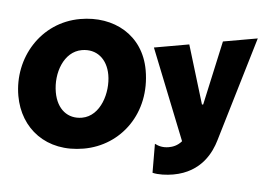

<svg xmlns="http://www.w3.org/2000/svg" viewBox="-59 -800 1552 1092"><g transform="rotate(-5 716.5 -254.5)"><path d="M393 18C606 18 782 -150 782 -396C782 -596 630 -718 436 -718C211 -718 48 -530 48 -313C48 -126 178 18 393 18ZM398 -158C317 -158 262 -217 262 -315C262 -425 327 -541 430 -541C515 -541 568 -479 568 -388C568 -288 505 -158 398 -158ZM887 209C1051 209 1123 99 1153 39L1433 -520H1234L1091 -173H1084L1042 -520H840L953 25C925 48 896 52 875 52C841 52 818 41 798 26L770 189C801 203 849 209 887 209Z"/></g></svg>

Font: Fixel Display Black
Style: Italic
Weight: 900
Italic angle: -10°
Designer: AlfaBravo + MacPaw
Foundry: Kyrylo Tkachov, Marchela Mozhyna, Serhii Makarenko, Maria Weinstein, Zakhar Kryvoshyya
Version: Version 1.210;Glyphs 3.2 (3217)